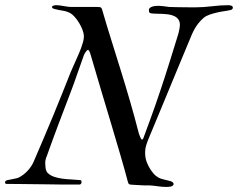

<svg xmlns="http://www.w3.org/2000/svg" viewBox="-49 -718 926 747"><path d="M457.5 0Q452.1 -1 450.7 -4.4Q449.2 -7.8 448.2 -11.7Q436.5 -56.2 420.2 -112.1Q403.8 -168 384.8 -231.9Q365.7 -295.9 344.5 -366.5Q323.2 -437 301.8 -511.2Q301.3 -515.6 294.4 -524.4Q292 -524.4 289.1 -521.5Q286.1 -518.6 283.7 -514.9Q281.2 -511.2 279.3 -507.6Q277.3 -503.9 276.9 -502Q263.2 -464.4 251.2 -429.2Q239.3 -394 225.1 -357.4Q201.7 -296.4 178.2 -234.1Q154.8 -171.9 132.8 -109.9Q130.9 -106.4 128.9 -98.6Q127 -90.8 127 -86.9Q127 -83 127.2 -77.1Q127.4 -71.3 128.2 -65.4Q128.9 -59.6 130.9 -54.2Q132.8 -48.8 136.2 -45.4Q146.5 -35.2 162.1 -30Q177.7 -24.9 194.8 -22.7Q211.9 -20.5 228.8 -19.8Q245.6 -19 258.8 -17.6Q265.6 -17.1 266.8 -15.9Q268.1 -14.6 268.1 -10.7Q268.1 -6.8 267.1 -4.4Q266.1 -2 262.2 0H204.1Q195.8 0 180.7 -0.2Q165.5 -0.5 146.2 -0.7Q127 -1 104.7 -1.2Q82.5 -1.5 60.3 -1.7Q38.1 -2 16.6 -2.2Q-4.9 -2.4 -22.5 -2.4Q-26.9 -2.4 -28.1 -4.2Q-29.3 -5.9 -29.3 -9.3Q-29.3 -12.7 -25.9 -14.9Q-22.5 -17.1 -18.1 -17.6Q-7.3 -20 5.1 -22.2Q17.6 -24.4 23.4 -26.9Q43 -37.1 58.1 -53.2Q73.2 -69.3 81.5 -87.9Q101.1 -133.3 119.6 -176.8Q138.2 -220.2 156 -263.4Q173.8 -306.6 191.2 -349.9Q208.5 -393.1 226.1 -437.5Q230 -446.8 235.8 -459.7Q241.7 -472.7 247.6 -486.1Q253.4 -499.5 258.8 -511.7Q264.2 -523.9 266.6 -531.2Q271 -543.5 274.2 -554.9Q277.3 -566.4 277.3 -576.2Q277.3 -587.9 272 -601.8Q266.6 -615.7 258.8 -628.7Q251 -641.6 241.9 -651.9Q232.9 -662.1 225.1 -666.5Q210.4 -674.3 195.1 -676.5Q179.7 -678.7 165 -682.6Q153.3 -685.1 153.3 -690.9Q153.3 -693.4 156 -694.8Q158.7 -696.3 161.6 -696.8Q164.1 -697.8 166.5 -697.8Q168.9 -697.8 170.9 -697.8Q176.8 -697.8 184.3 -696.8Q191.9 -695.8 199.7 -694.3Q207.5 -692.9 214.6 -691.9Q221.7 -690.9 226.1 -690.9H330.1Q340.8 -690.9 343.5 -688.7Q346.2 -686.5 347.7 -682.6Q365.7 -620.6 384.3 -561.5Q402.8 -502.4 421.1 -443.4Q439.5 -384.3 457 -324Q474.6 -263.7 491.2 -198.7Q493.2 -191.9 496.3 -185.1Q499.5 -178.2 500.5 -177.2Q502 -174.8 503.9 -174.8Q504.9 -174.8 506.1 -176.3Q507.3 -177.7 508.3 -179.2Q522.9 -219.2 534.4 -250.2Q545.9 -281.2 555.4 -308.6Q564.9 -335.9 573.7 -362.3Q582.5 -388.7 592.5 -419.2Q602.5 -449.7 614 -486.8Q625.5 -523.9 640.6 -572.8Q646.5 -590.3 648.7 -603.3Q650.9 -616.2 650.9 -621.1Q650.9 -634.3 644.8 -642.6Q638.7 -650.9 628.7 -655.5Q618.7 -660.2 606.2 -661.9Q593.8 -663.6 581.1 -664.1Q568.4 -664.6 556.6 -664.8Q544.9 -665 536.6 -666.5Q531.7 -668.5 531 -671.9Q530.3 -675.3 530.3 -678.2Q530.3 -684.6 534.9 -688Q539.6 -691.4 546.1 -693.1Q552.7 -694.8 559.6 -695.1Q566.4 -695.3 571.3 -695.3Q576.7 -695.3 588.9 -693.6Q601.1 -691.9 609.4 -690.9Q619.1 -690.4 635.3 -690.2Q651.4 -689.9 667.5 -689.7Q683.6 -689.5 696.3 -689.5Q709 -689.5 711.9 -689.5Q741.7 -689.5 775.1 -693.6Q808.6 -697.8 840.8 -697.8Q845.2 -697.8 851.1 -695.8Q856.9 -693.8 856.9 -688.5Q856.9 -681.2 848.6 -679.2Q839.4 -676.8 825.2 -674.8Q811 -672.9 795.9 -669.4Q780.8 -666 766.6 -661.1Q752.4 -656.2 743.7 -648.9Q731.9 -638.7 723.4 -627.9Q714.8 -617.2 708.5 -606Q702.1 -594.7 697 -582.8Q691.9 -570.8 686.5 -557.6Q667 -511.2 648.7 -466.8Q630.4 -422.4 611.8 -377.7Q593.3 -333 574 -286.4Q554.7 -239.7 533.7 -189.5Q524.4 -168 520 -153.6Q515.6 -139.2 515.6 -126Q515.6 -105 521 -89.6Q526.4 -74.2 537.6 -56.6Q543.9 -47.9 550 -40.8Q556.2 -33.7 567.9 -26.9Q571.3 -24.9 577.1 -22.9Q583 -21 590.1 -19.3Q597.2 -17.6 604 -15.9Q610.8 -14.2 616.2 -12.7Q620.6 -11.2 623.5 -8.1Q626.5 -4.9 626.5 -2.4Q626.5 2 623 4.4Q619.6 6.8 615.2 7.8Q610.8 8.8 606.2 9Q601.6 9.3 598.6 9.3Q582 9.3 565.9 6.8Q549.8 4.4 534.2 3.4H515.6Q512.2 3.4 503.9 2.9Q495.6 2.4 486.6 2Q477.5 1.5 469.2 1Q460.9 0.5 457.5 0Z"/></svg>

Font: IM FELL French Canon
Style: Italic
Weight: 400
Italic angle: -17°
Designer: Igino Marini
Foundry: Igino Marini
Version: 3.00